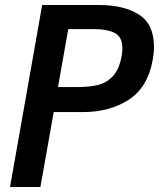

<svg xmlns="http://www.w3.org/2000/svg" viewBox="-20 -745 640 765"><path d="M148 -725H375Q474 -725 533.8 -686.8Q593.5 -648.5 593.5 -559Q593.5 -534 588.5 -507Q569 -396.5 492.8 -347.5Q416.5 -298.5 311 -298.5H194L141 0H20ZM465 -524Q467.5 -537 467.5 -552.5Q467.5 -597.5 438 -613.2Q408.5 -629 354.5 -629H252L211 -398H283Q335 -398 369.8 -406.2Q404.5 -414.5 430 -441.8Q455.5 -469 465 -524Z"/></svg>

Font: JuliaMono SemiBoldItalic
Style: Regular
Weight: 600
Italic angle: -9°
Monospace: yes
Designer: cormullion
Foundry: corm
Version: Version 0.049; ttfautohint (v1.8.4)